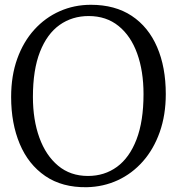

<svg xmlns="http://www.w3.org/2000/svg" viewBox="-20 -771 739 802"><path d="M342.5 11Q239.5 12.5 169 -35.8Q98.5 -84 62.5 -169.8Q26.5 -255.5 26.5 -366Q26.5 -454.5 52 -525.5Q77.5 -596.5 123.2 -647Q169 -697.5 229.5 -724.2Q290 -751 359.5 -751Q460.5 -751 530.2 -704.8Q600 -658.5 636.2 -574.5Q672.5 -490.5 672.5 -378Q672.5 -290.5 647.2 -219.2Q622 -148 577 -97Q532 -46 472 -18.2Q412 9.5 342.5 11ZM350.5 -704Q281.5 -704 229 -666.8Q176.5 -629.5 147 -554.5Q117.5 -479.5 117.5 -366Q117.5 -270.5 144.5 -196Q171.5 -121.5 222.8 -78.8Q274 -36 347.5 -36Q416.5 -36 468.8 -74.2Q521 -112.5 550.2 -188.5Q579.5 -264.5 579.5 -378Q579.5 -474 553 -547.5Q526.5 -621 475.2 -662.5Q424 -704 350.5 -704Z"/></svg>

Font: Merriweather 7pt Light
Style: Regular
Weight: 300
Designer: Eben Sorkin
Foundry: Eben Sorkin
Version: Version 2.200;gftools[0.9.31]